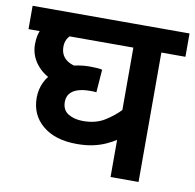

<svg xmlns="http://www.w3.org/2000/svg" viewBox="-72 -696 784 770"><g transform="rotate(10 319.5 -311.0)"><path d="M639 -527H541V0H427V-181L435 -156Q412 -141 387.5 -130Q363 -119 334.5 -113Q306 -107 270 -107Q182 -107 131 -149.5Q80 -192 80 -262Q80 -296 94.5 -326.5Q109 -357 139 -378L150 -392Q175 -408 206 -415Q237 -422 270 -422Q283 -422 297.5 -421Q312 -420 319 -418L312 -325Q307 -326 299.5 -326Q292 -326 285 -326Q256 -326 235.5 -319Q215 -312 204.5 -298.5Q194 -285 194 -265Q194 -232 218.5 -217Q243 -202 279 -202Q331 -202 367.5 -225Q404 -248 429 -275L427 -231V-527H0V-622H639ZM222 -325Q167 -325 125 -344.5Q83 -364 59.5 -397.5Q36 -431 36 -472Q36 -513 51.5 -539Q67 -565 102 -584L197 -551Q175 -538 162.5 -521.5Q150 -505 150 -483Q150 -448 173.5 -430Q197 -412 232 -411Z"/></g></svg>

Font: Noto Sans Devanagari SemiBold
Style: Regular
Weight: 600
Version: Version 2.003